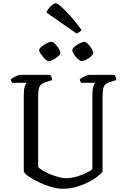

<svg xmlns="http://www.w3.org/2000/svg" viewBox="-20 -1167 777 1187"><path d="M367 0Q334 0 294 -12Q254 -24 217 -42Q180 -60 155 -78Q130 -96 127 -108V-578Q127 -614 133 -632.5Q139 -651 144 -655H57Q54 -658 50.5 -662.5Q47 -667 46 -675Q51 -681 62.5 -687.5Q74 -694 86 -699Q98 -704 103 -704H289Q294 -700 298 -692Q302 -684 303 -672L262 -659Q243 -653 233 -643Q223 -633 219.5 -616Q216 -599 216 -572V-135Q226 -123 247.5 -110.5Q269 -98 295 -88Q321 -78 345.5 -71.5Q370 -65 387 -65Q415 -65 449 -74Q483 -83 511 -96.5Q539 -110 551 -121V-578Q551 -611 557 -630.5Q563 -650 568 -655H483Q480 -658 477 -663Q474 -668 473 -675Q478 -681 489.5 -688Q501 -695 513 -699.5Q525 -704 530 -704H687Q691 -700 695 -691.5Q699 -683 699 -672L658 -659Q640 -654 630.5 -644Q621 -634 617.5 -616Q614 -598 614 -567V-106Q603 -91 579 -73Q555 -55 522 -38.5Q489 -22 449.5 -11Q410 0 367 0ZM485 -789Q478 -789 468.5 -796.5Q459 -804 449 -815.5Q439 -827 433 -838Q427 -849 427 -856Q427 -864 435.5 -873Q444 -882 456.5 -890Q469 -898 481.5 -903.5Q494 -909 501 -909Q508 -909 517.5 -901Q527 -893 536 -881.5Q545 -870 551 -858Q557 -846 557 -839Q557 -833 549 -824.5Q541 -816 529 -808Q517 -800 505 -794.5Q493 -789 485 -789ZM280 -789Q274 -789 264.5 -796.5Q255 -804 245.5 -815.5Q236 -827 229 -838Q222 -849 222 -856Q222 -864 231 -873Q240 -882 252.5 -890Q265 -898 277.5 -903.5Q290 -909 297 -909Q305 -909 314 -901.5Q323 -894 332 -882.5Q341 -871 347 -859Q353 -847 353 -840Q353 -833 345 -824.5Q337 -816 325.5 -808Q314 -800 301.5 -794.5Q289 -789 280 -789ZM453 -960 267 -1090Q272 -1103 282.5 -1116Q293 -1129 305 -1138Q317 -1147 324 -1147Q334 -1147 357.5 -1126.5Q381 -1106 414.5 -1069Q448 -1032 484 -982Q480 -976 470.5 -969Q461 -962 453 -960Z"/></svg>

Font: Texturina Medium 12pt Light
Style: Regular
Weight: 300
Version: Version 1.002